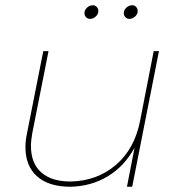

<svg xmlns="http://www.w3.org/2000/svg" viewBox="-20 -712 686 732"><path d="M355 -670Q355 -658 345 -649Q335 -640 323 -640Q314 -640 308 -646.5Q302 -653 302 -662Q302 -674 312 -683Q322 -692 334 -692Q343 -692 349 -685.5Q355 -679 355 -670ZM505 -670Q505 -658 495 -649Q485 -640 473 -640Q464 -640 458 -646.5Q452 -653 452 -662Q452 -674 462 -683Q472 -692 484 -692Q493 -692 499 -685.5Q505 -679 505 -670ZM77 -151Q77 -176 83 -204L145 -517H165L103 -204Q98 -176 98 -155Q98 -90 137 -55Q176 -20 249 -20Q350 -22 421.5 -83Q493 -144 514 -251L566 -517H586L484 0H464L493 -149Q455 -79 392 -40.5Q329 -2 249 0Q166 0 121.5 -39.5Q77 -79 77 -151Z"/></svg>

Font: TypoPRO Montserrat
Style: Italic
Weight: 250
Italic angle: -11.3°
Designer: Julieta Ulanovsky
Foundry: Julieta Ulanovsky
Version: Version 6.001